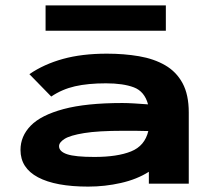

<svg xmlns="http://www.w3.org/2000/svg" viewBox="-20 -681 790 712"><path d="M307 11Q186 11 121 -23.5Q56 -58 56 -125Q56 -176 94 -215Q132 -254 215.5 -276.5Q299 -299 434 -299Q452 -299 477.5 -297.5Q503 -296 529 -294Q516 -342 476.5 -357Q437 -372 373 -372Q306 -372 258 -361Q210 -350 170 -323L89 -406Q143 -443 213.5 -462.5Q284 -482 376 -482Q440 -482 495.5 -472.5Q551 -463 592.5 -439Q634 -415 657 -372.5Q680 -330 680 -264V0H532V-44Q488 -16 428.5 -2.5Q369 11 307 11ZM199 -139Q199 -119 229 -109Q259 -99 330 -99Q415 -99 466 -119.5Q517 -140 530 -195Q506 -196 481 -196Q456 -196 437 -196Q344 -196 292 -187.5Q240 -179 219.5 -166Q199 -153 199 -139ZM149 -567V-661H595V-567Z"/></svg>

Font: Inconsolata ExtraExpanded Black
Style: Regular
Weight: 900
Width: 8
Monospace: yes
Designer: Raph Levien, Cyreal, Brenton Simpson
Foundry: Raph Levien, Cyreal, Google
Version: Version 3.001; ttfautohint (v1.8.2.53-6de2)